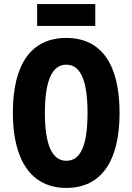

<svg xmlns="http://www.w3.org/2000/svg" viewBox="-20 -911 649 941"><path d="M447 -891H162V-784H447ZM566 -358C566 -591 480 -725 305 -725C134 -725 43 -598 43 -359C43 -127 132 10 305 10C479 10 566 -125 566 -358ZM200 -358C200 -515 235 -594 305 -594C374 -594 409 -518 409 -358C409 -198 375 -123 305 -123C235 -123 200 -202 200 -358Z"/></svg>

Font: Noto Sans Kannada ExtraCondensed ExtraBold
Style: Regular
Weight: 800
Width: 2
Designer: Jelle Bosma - Monotype Design Team
Foundry: Monotype Imaging Inc.
Version: Version 2.005